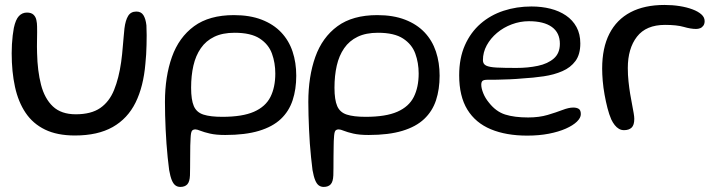

<svg xmlns="http://www.w3.org/2000/svg" viewBox="-20 -502 2818 756"><path d="M275 31.5Q205 31.5 157.2 8.2Q109.5 -15 80.8 -57.8Q52 -100.5 39 -160Q26 -219.5 26 -292.5Q26 -310 27 -327.8Q28 -345.5 30 -362.2Q32 -379 34.5 -392Q41.5 -425 54.5 -438.8Q67.5 -452.5 86 -452.5Q103 -452.5 111.8 -444.2Q120.5 -436 123.2 -423.2Q126 -410.5 126 -397.5Q126.5 -388.5 126.2 -375.2Q126 -362 125.8 -347.2Q125.5 -332.5 125.5 -318.5Q125.5 -304.5 126 -293Q127.5 -223 141.5 -168.5Q155.5 -114 188.2 -83Q221 -52 278.5 -52Q339 -52 374.8 -76.8Q410.5 -101.5 429.2 -147.8Q448 -194 457 -257.5Q459 -272.5 460.8 -288.8Q462.5 -305 463.8 -321.8Q465 -338.5 466.8 -355.8Q468.5 -373 470 -390Q474 -422 484.5 -439.2Q495 -456.5 517 -456.5Q535.5 -456.5 544.5 -442.5Q553.5 -428.5 556.5 -402.5Q557.5 -383 557.5 -363.8Q557.5 -344.5 557 -325.5Q556.5 -306.5 555.5 -288Q554.5 -269.5 552.5 -251.5Q545 -161.5 513.8 -98.2Q482.5 -35 423.8 -1.8Q365 31.5 275 31.5Z M690 234Q679 234 670.8 228Q662.5 222 656.5 207.5Q650.5 193 646 167.5Q643 144 640.2 117.5Q637.5 91 635.5 63.2Q633.5 35.5 632.2 7.2Q631 -21 630.2 -48.2Q629.5 -75.5 629.5 -100.5Q629.5 -200.5 657 -277.8Q684.5 -355 744.2 -398.8Q804 -442.5 901 -442.5Q964 -442.5 1010.5 -424.5Q1057 -406.5 1087.2 -374.5Q1117.5 -342.5 1132 -299Q1146.5 -255.5 1146.5 -204Q1146.5 -150.5 1132.2 -107.2Q1118 -64 1085.8 -33.5Q1053.5 -3 999.8 13.2Q946 29.5 867 29.5Q830.5 29.5 806.8 24Q783 18.5 769.5 13Q756 7.5 749.5 7.5Q740 7.5 735.8 13.2Q731.5 19 730.5 41Q729.5 50.5 729.2 71.2Q729 92 728.8 115.5Q728.5 139 728.5 159.2Q728.5 179.5 728 188.5Q727 213.5 717.5 223.8Q708 234 690 234ZM855.5 -42Q934.5 -42 980 -62Q1025.5 -82 1044.8 -120.2Q1064 -158.5 1064 -212.5Q1064 -254.5 1050.8 -291Q1037.5 -327.5 1002.8 -350.2Q968 -373 903.5 -373Q856.5 -373 823.8 -357.2Q791 -341.5 770.8 -312.2Q750.5 -283 741.5 -243.5Q732.5 -204 732.5 -156.5Q732.5 -109 743.2 -84.2Q754 -59.5 781 -50.8Q808 -42 855.5 -42Z M1254.5 234Q1243.5 234 1235.2 228Q1227 222 1221 207.5Q1215 193 1210.5 167.5Q1207.5 144 1204.8 117.5Q1202 91 1200 63.2Q1198 35.5 1196.8 7.2Q1195.5 -21 1194.8 -48.2Q1194 -75.5 1194 -100.5Q1194 -200.5 1221.5 -277.8Q1249 -355 1308.8 -398.8Q1368.5 -442.5 1465.5 -442.5Q1528.5 -442.5 1575 -424.5Q1621.5 -406.5 1651.8 -374.5Q1682 -342.5 1696.5 -299Q1711 -255.5 1711 -204Q1711 -150.5 1696.8 -107.2Q1682.5 -64 1650.2 -33.5Q1618 -3 1564.2 13.2Q1510.5 29.5 1431.5 29.5Q1395 29.5 1371.2 24Q1347.5 18.5 1334 13Q1320.5 7.5 1314 7.5Q1304.5 7.5 1300.2 13.2Q1296 19 1295 41Q1294 50.5 1293.8 71.2Q1293.5 92 1293.2 115.5Q1293 139 1293 159.2Q1293 179.5 1292.5 188.5Q1291.5 213.5 1282 223.8Q1272.5 234 1254.5 234ZM1420 -42Q1499 -42 1544.5 -62Q1590 -82 1609.2 -120.2Q1628.5 -158.5 1628.5 -212.5Q1628.5 -254.5 1615.2 -291Q1602 -327.5 1567.2 -350.2Q1532.5 -373 1468 -373Q1421 -373 1388.2 -357.2Q1355.5 -341.5 1335.2 -312.2Q1315 -283 1306 -243.5Q1297 -204 1297 -156.5Q1297 -109 1307.8 -84.2Q1318.5 -59.5 1345.5 -50.8Q1372.5 -42 1420 -42Z M2056 32Q1973 32 1912.8 7Q1852.5 -18 1820.2 -70.5Q1788 -123 1788 -205.5Q1788 -273 1810.5 -323.8Q1833 -374.5 1872 -408.5Q1911 -442.5 1962.5 -459.5Q2014 -476.5 2072.5 -476.5Q2112.5 -476.5 2147.2 -467.8Q2182 -459 2208.5 -441Q2235 -423 2250 -395.5Q2265 -368 2265 -331Q2265 -288 2246 -262Q2227 -236 2194.2 -221.8Q2161.5 -207.5 2120.5 -201.5Q2079.5 -195.5 2035.5 -193Q2015.5 -191 1988.5 -189.8Q1961.5 -188.5 1937.2 -188.2Q1913 -188 1900.5 -188Q1885.5 -188 1880.2 -183.8Q1875 -179.5 1875 -168.5Q1875 -154.5 1882.8 -135Q1890.5 -115.5 1905.5 -97.5Q1933 -62.5 1969.2 -51Q2005.5 -39.5 2059.5 -39.5Q2103 -39.5 2136.5 -49.5Q2170 -59.5 2194.8 -69Q2219.5 -78.5 2237 -78.5Q2251 -78.5 2259 -73.2Q2267 -68 2267 -52.5Q2267 -38 2251.5 -23Q2236 -8 2207.8 4.5Q2179.5 17 2141 24.5Q2102.5 32 2056 32ZM2013 -234.5Q2059 -234.5 2098 -242.8Q2137 -251 2160.8 -271.8Q2184.5 -292.5 2184.5 -329.5Q2184.5 -373 2153 -395.8Q2121.5 -418.5 2062.5 -418.5Q2028 -418.5 1995.2 -406.2Q1962.5 -394 1937 -372.5Q1911.5 -351 1896.5 -323.5Q1881.5 -296 1881.5 -265Q1881.5 -250 1894 -243.8Q1906.5 -237.5 1935.2 -236Q1964 -234.5 2013 -234.5Z M2437 10.5Q2426 10.5 2417 5.2Q2408 0 2400.5 -9.5Q2393 -19 2387 -31.5Q2378.5 -51 2372 -76.2Q2365.5 -101.5 2360.5 -129.2Q2355.5 -157 2353.2 -183.8Q2351 -210.5 2351 -232Q2351 -313.5 2379.5 -369.2Q2408 -425 2462.8 -453.8Q2517.5 -482.5 2596.5 -482.5Q2628 -482.5 2656.2 -478Q2684.5 -473.5 2706.5 -465.2Q2728.5 -457 2741.5 -445.5Q2754.5 -434 2754.5 -419Q2754.5 -408 2749.5 -401Q2744.5 -394 2737 -391Q2729.5 -388 2721 -388Q2700 -388 2672.5 -396Q2645 -404 2598.5 -404Q2524 -404 2488 -357.5Q2452 -311 2452 -234Q2452 -206.5 2454.8 -181Q2457.5 -155.5 2461.2 -132.8Q2465 -110 2468.8 -90.8Q2472.5 -71.5 2475 -57Q2477.5 -42.5 2477.5 -34Q2477.5 -9.5 2467 0.5Q2456.5 10.5 2437 10.5Z"/></svg>

Font: Gluten Light
Style: Regular
Weight: 300
Designer: Tyler Finck
Foundry: Etcetera Type Company
Version: Version 1.300